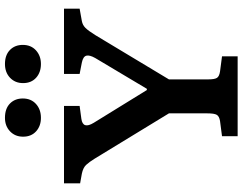

<svg xmlns="http://www.w3.org/2000/svg" viewBox="-122 -856 978 774"><g transform="rotate(-90 367.0 -469.0)"><path d="M205 0V-63L266 -71Q285 -74 291 -84Q297 -94 297 -122V-277L114 -577Q101 -598 89.5 -610.5Q78 -623 54 -628L15 -635V-700H327V-637L275 -630Q232 -624 259 -580L391 -366H396L520 -574Q533 -597 529.5 -610Q526 -623 502 -628L456 -637V-700H719V-637L669 -628Q653 -625 641.5 -613.5Q630 -602 612 -573L434 -277V-118Q434 -93 440 -83.5Q446 -74 466 -71L527 -63V0ZM496 -793Q462 -793 440.5 -812.5Q419 -832 419 -865Q419 -897 440.5 -917.5Q462 -938 496 -938Q532 -938 552.5 -918Q573 -898 573 -866Q573 -833 551 -813Q529 -793 496 -793ZM279 -793Q246 -793 224.5 -812.5Q203 -832 203 -865Q203 -897 224.5 -917.5Q246 -938 279 -938Q316 -938 336.5 -918Q357 -898 357 -866Q357 -833 335 -813Q313 -793 279 -793Z"/></g></svg>

Font: Literata SemiBold
Style: Regular
Weight: 600
Designer: Latin by Veronika Burian and Jose Scaglione. Greek by Irene Vlachou. Cyrillic by Vera Evstafieva.
Foundry: TypeTogether
Version: Version 3.103; ttfautohint (v1.8.4.7-5d5b);gftools[0.9.29]